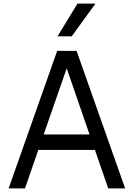

<svg xmlns="http://www.w3.org/2000/svg" viewBox="-20 -1048 744 1068"><path d="M298 -765H406L676 0H582L508 -214H193L119 0H28ZM478 -300 351 -668 223 -300ZM411 -1028H511L379 -846H300Z"/></svg>

Font: Application
Style: Regular
Weight: 400
Designer: Wei Huang
Foundry: Wei Huang
Version: Version 0.012